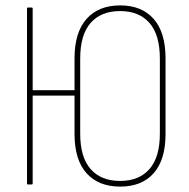

<svg xmlns="http://www.w3.org/2000/svg" viewBox="-20 -683 699 711"><path d="M425 8Q345 8 300.5 -41.5Q256 -91 256 -187V-467Q256 -563 300.5 -613Q345 -663 425 -663Q505 -663 549 -613Q593 -563 593 -467V-187Q593 -91 549 -41.5Q505 8 425 8ZM83 0Q80 0 80 -4V-651Q80 -655 83 -655H97Q101 -655 101 -651V-349H264V-329H101V-4Q101 0 97 0ZM425 -13Q495 -13 533.5 -57Q572 -101 572 -188V-466Q572 -554 533.5 -598Q495 -642 425 -642Q354 -642 315.5 -598Q277 -554 277 -466V-188Q277 -101 315.5 -57Q354 -13 425 -13Z"/></svg>

Font: Sofia Sans Condensed Thin
Style: Regular
Weight: 250
Version: Version 4.100